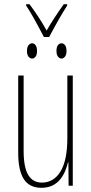

<svg xmlns="http://www.w3.org/2000/svg" viewBox="-20 -888 437 918"><path d="M328 0H308L307 -112H305Q276 10 178 10Q121 10 94 -31.5Q67 -73 67 -159V-527H93V-167Q93 -88 115 -51.5Q137 -15 180 -15Q237 -15 269.5 -68.5Q302 -122 302 -228V-527H328ZM105 -861V-868H121Q168 -805 203 -742Q235 -798 285 -868H301V-861Q267 -809 215 -711H190Q131 -824 105 -861ZM109 -644Q109 -663 116.5 -672Q124 -681 134 -681Q143 -681 150 -672Q157 -663 157 -644Q157 -626 150 -617Q143 -608 134 -608Q124 -608 116.5 -617Q109 -626 109 -644ZM250 -644Q250 -663 257 -672Q264 -681 274 -681Q284 -681 291 -672Q298 -663 298 -644Q298 -626 290.5 -617Q283 -608 274 -608Q265 -608 257.5 -617Q250 -626 250 -644Z"/></svg>

Font: Noto Sans Display Thin Cond
Style: Regular
Weight: 250
Width: 3
Designer: Monotype Design team
Foundry: Monotype Imaging Inc.
Version: Version 1.000